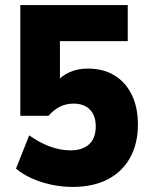

<svg xmlns="http://www.w3.org/2000/svg" viewBox="-20 -725 589 756"><path d="M266 11Q223 11 181.5 2Q140 -7 104.5 -23Q69 -39 43 -61L95 -192Q134 -164 175.5 -148.5Q217 -133 258 -133Q305 -133 331 -157Q357 -181 357 -227Q357 -270 334 -293.5Q311 -317 270 -317Q241 -317 217 -305.5Q193 -294 171 -269H60V-705H483V-563H216V-398H199Q220 -425 252.5 -440Q285 -455 325 -455Q387 -455 431 -428Q475 -401 499 -351.5Q523 -302 523 -235Q523 -159 492 -103.5Q461 -48 403.5 -18.5Q346 11 266 11Z"/></svg>

Font: Nunito Sans 10pt SemiCondensed Black
Style: Regular
Weight: 900
Width: 4
Designer: Vernon Adams
Foundry: Vernon Adams
Version: Version 3.101;gftools[0.9.27]